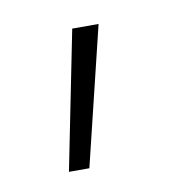

<svg xmlns="http://www.w3.org/2000/svg" viewBox="-40 -126 277 287"><g transform="rotate(-10 98.5 18.0)"><path d="M44 123 86 -87H126L75 123Z"/></g></svg>

Font: Titillium Web
Style: Thin
Weight: 200
Version: Version 1.001;PS 57.000;hotconv 1.0.70;makeotf.lib2.5.55311